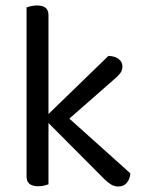

<svg xmlns="http://www.w3.org/2000/svg" viewBox="-20 -675 527 701"><path d="M198 -211 148 -250 376 -471Q400 -470 413.5 -459.5Q427 -449 427 -432Q427 -418 418.5 -407Q410 -396 394 -383ZM146 -237 202 -270 456 -42Q454 -20 442.5 -7Q431 6 412 6Q397 6 384.5 -2Q372 -10 359 -23ZM77 -268 157 -256V-2Q152 0 142 2.5Q132 5 120 5Q99 5 88 -3.5Q77 -12 77 -31ZM157 -217 77 -229V-648Q82 -650 92.5 -652.5Q103 -655 115 -655Q136 -655 146.5 -646.5Q157 -638 157 -619Z"/></svg>

Font: Baloo Bhaijaan 2
Style: Regular
Weight: 400
Designer: Sanskriti Dholi, Noopur Datye and Ek Type
Foundry: Ek Type
Version: Version 1.701